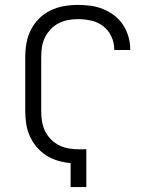

<svg xmlns="http://www.w3.org/2000/svg" viewBox="-20 -763 640 783"><path d="M268 0V-98Q242 -100 216.5 -107.5Q191 -115 169 -129Q147 -143 130 -163Q113 -183 102 -207Q91 -231 87 -257Q83 -283 83 -309V-530Q83 -559 88 -587.5Q93 -616 106 -641.5Q119 -667 139.5 -687.5Q160 -708 186 -720.5Q212 -733 240.5 -738Q269 -743 297 -743Q324 -743 350 -739.5Q376 -736 400.5 -726Q425 -716 446 -700Q467 -684 481.5 -662Q496 -640 503.5 -614.5Q511 -589 511 -563V-559H446V-562Q446 -589 434 -614.5Q422 -640 400.5 -656.5Q379 -673 352 -679Q325 -685 297 -685Q277 -685 256.5 -681Q236 -677 218 -667.5Q200 -658 186 -643Q172 -628 163 -609.5Q154 -591 151 -571Q148 -551 148 -530V-309Q148 -288 151.5 -267Q155 -246 164.5 -227Q174 -208 189.5 -193Q205 -178 224 -169Q243 -160 264 -157Q285 -154 306 -154Q313 -154 319.5 -154Q326 -154 332 -155V0Z"/></svg>

Font: Iosevka Light Extended
Style: Regular
Weight: 300
Width: 7
Monospace: yes
Designer: Belleve Invis
Foundry: Belleve Invis
Version: Version 32.5.0; ttfautohint (v1.8.4)